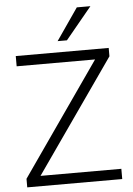

<svg xmlns="http://www.w3.org/2000/svg" viewBox="-61 -982 713 1027"><g transform="rotate(-5 295.0 -468.0)"><path d="M43 0V-46L464 -650H43V-705H542V-660L119 -55H553V0ZM273 -765 391 -936H464L323 -765Z"/></g></svg>

Font: Mulish Light
Style: Regular
Weight: 300
Designer: Vernon Adams
Foundry: Vernon Adams
Version: Version 3.603; ttfautohint (v1.8.3)